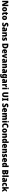

<svg xmlns="http://www.w3.org/2000/svg" viewBox="10718 -11534 1056 22531"><g transform="rotate(90 11245.5 -268.0)"><path d="M698 0V-714H531V-414C531 -368 535 -297 538 -241H535L302 -714H70V0H237V-300C237 -349 233 -423 228 -481H232L466 0Z M1322 -278C1322 -461 1216 -563 1067 -563C898 -563 807 -452 807 -278C807 -107 905 10 1064 10C1235 10 1322 -109 1322 -278ZM990 -277C990 -375 1013 -424 1065 -424C1120 -424 1139 -375 1139 -278C1139 -180 1120 -129 1066 -129C1012 -129 990 -181 990 -277Z M1673 -137C1642 -137 1625 -155 1625 -191V-414H1749V-553H1625V-664H1506L1461 -548L1381 -495V-414H1444V-182C1444 -39 1506 10 1615 10C1677 10 1717 -2 1757 -21V-156C1727 -145 1701 -137 1673 -137Z M2336 -278C2336 -461 2230 -563 2081 -563C1912 -563 1821 -452 1821 -278C1821 -107 1919 10 2078 10C2249 10 2336 -109 2336 -278ZM2004 -277C2004 -375 2027 -424 2079 -424C2134 -424 2153 -375 2153 -278C2153 -180 2134 -129 2080 -129C2026 -129 2004 -181 2004 -277Z M3109 -217C3109 -322 3054 -375 2957 -425C2860 -473 2834 -489 2834 -524C2834 -550 2853 -570 2898 -570C2944 -570 2998 -553 3055 -524L3109 -673C3049 -702 2980 -724 2900 -724C2747 -724 2650 -649 2650 -515C2650 -395 2712 -347 2810 -296C2897 -252 2923 -235 2923 -200C2923 -169 2900 -147 2848 -147C2790 -147 2714 -168 2645 -207V-35C2711 -2 2765 10 2849 10C3023 10 3109 -94 3109 -217Z M3449 -563C3358 -563 3283 -546 3223 -513L3273 -389C3325 -415 3374 -430 3414 -430C3453 -430 3476 -410 3476 -362V-352L3391 -349C3248 -343 3171 -287 3171 -169C3171 -59 3230 10 3325 10C3409 10 3450 -15 3493 -73H3496L3530 0H3656V-363C3656 -494 3578 -563 3449 -563ZM3438 -245 3476 -247V-202C3476 -155 3443 -123 3402 -123C3372 -123 3353 -141 3353 -179C3353 -220 3377 -242 3438 -245Z M4096 -563C4025 -563 3975 -534 3944 -482H3936L3913 -553H3775V0H3956V-246C3956 -362 3972 -415 4034 -415C4079 -415 4094 -377 4094 -304V0H4275V-360C4275 -497 4204 -563 4096 -563Z M4772 -170C4772 -263 4726 -306 4640 -345C4556 -383 4541 -390 4541 -410C4541 -426 4556 -434 4583 -434C4618 -434 4672 -417 4718 -393L4766 -516C4703 -547 4646 -563 4579 -563C4450 -563 4369 -506 4369 -400C4369 -314 4410 -266 4493 -229C4580 -191 4598 -180 4598 -158C4598 -138 4581 -129 4543 -129C4498 -129 4429 -145 4370 -174V-21C4429 3 4484 10 4554 10C4704 10 4772 -60 4772 -170Z M5671 -372C5671 -593 5550 -714 5336 -714H5107V0H5321C5536 0 5671 -127 5671 -372ZM5479 -365C5479 -222 5431 -154 5324 -154H5292V-561H5336C5432 -561 5479 -501 5479 -365Z M6007 -563C5852 -563 5755 -467 5755 -273C5755 -81 5859 10 6024 10C6108 10 6164 -3 6216 -31V-166C6158 -136 6109 -123 6047 -123C5974 -123 5938 -161 5936 -225H6249V-310C6249 -476 6157 -563 6007 -563ZM6013 -434C6058 -434 6083 -400 6084 -343H5938C5942 -408 5972 -434 6013 -434Z M6460 0H6643L6834 -553H6647L6563 -246C6558 -224 6552 -196 6551 -170H6548C6547 -198 6541 -230 6536 -247L6456 -553H6269Z M7145 -563C7054 -563 6979 -546 6919 -513L6969 -389C7021 -415 7070 -430 7110 -430C7149 -430 7172 -410 7172 -362V-352L7087 -349C6944 -343 6867 -287 6867 -169C6867 -59 6926 10 7021 10C7105 10 7146 -15 7189 -73H7192L7226 0H7352V-363C7352 -494 7274 -563 7145 -563ZM7134 -245 7172 -247V-202C7172 -155 7139 -123 7098 -123C7068 -123 7049 -141 7049 -179C7049 -220 7073 -242 7134 -245Z M7792 -563C7721 -563 7671 -534 7640 -482H7632L7609 -553H7471V0H7652V-246C7652 -362 7668 -415 7730 -415C7775 -415 7790 -377 7790 -304V0H7971V-360C7971 -497 7900 -563 7792 -563Z M8339 -563C8248 -563 8173 -546 8113 -513L8163 -389C8215 -415 8264 -430 8304 -430C8343 -430 8366 -410 8366 -362V-352L8281 -349C8138 -343 8061 -287 8061 -169C8061 -59 8120 10 8215 10C8299 10 8340 -15 8383 -73H8386L8420 0H8546V-363C8546 -494 8468 -563 8339 -563ZM8328 -245 8366 -247V-202C8366 -155 8333 -123 8292 -123C8262 -123 8243 -141 8243 -179C8243 -220 8267 -242 8328 -245Z M8831 -563C8718 -563 8643 -459 8643 -275C8643 -93 8716 10 8827 10C8896 10 8936 -22 8964 -70H8970C8966 -46 8964 -18 8964 1V10C8964 68 8926 95 8855 95C8782 95 8731 82 8667 53V204C8724 230 8784 240 8864 240C9056 240 9144 150 9144 -17V-553H8988L8975 -485H8969C8939 -535 8899 -563 8831 -563ZM8896 -418C8955 -418 8973 -372 8973 -281V-256C8973 -174 8953 -135 8898 -135C8850 -135 8826 -177 8826 -272C8826 -369 8850 -418 8896 -418Z M9514 -563C9423 -563 9348 -546 9288 -513L9338 -389C9390 -415 9439 -430 9479 -430C9518 -430 9541 -410 9541 -362V-352L9456 -349C9313 -343 9236 -287 9236 -169C9236 -59 9295 10 9390 10C9474 10 9515 -15 9558 -73H9561L9595 0H9721V-363C9721 -494 9643 -563 9514 -563ZM9503 -245 9541 -247V-202C9541 -155 9508 -123 9467 -123C9437 -123 9418 -141 9418 -179C9418 -220 9442 -242 9503 -245Z M10151 -563C10091 -563 10038 -516 10012 -465H10003L9976 -553H9841V0H10021V-274C10021 -364 10076 -385 10130 -385C10159 -385 10176 -383 10189 -379L10205 -557C10190 -560 10169 -563 10151 -563Z M10367 -776C10309 -776 10271 -755 10271 -691C10271 -629 10310 -607 10367 -607C10422 -607 10463 -629 10463 -691C10463 -755 10423 -776 10367 -776ZM10457 -553H10276V0H10457Z M11378 -269V-714H11193V-278C11193 -184 11164 -147 11097 -147C11033 -147 11001 -184 11001 -277V-714H10816V-265C10816 -87 10914 10 11094 10C11282 10 11378 -94 11378 -269Z M11822 0V-103L11741 -137V-577L11822 -611V-714H11475V-611L11556 -577V-137L11475 -103V0Z M12585 -217C12585 -322 12530 -375 12433 -425C12336 -473 12310 -489 12310 -524C12310 -550 12329 -570 12374 -570C12420 -570 12474 -553 12531 -524L12585 -673C12525 -702 12456 -724 12376 -724C12223 -724 12126 -649 12126 -515C12126 -395 12188 -347 12286 -296C12373 -252 12399 -235 12399 -200C12399 -169 12376 -147 12324 -147C12266 -147 12190 -168 12121 -207V-35C12187 -2 12241 10 12325 10C12499 10 12585 -94 12585 -217Z M12905 -563C12750 -563 12653 -467 12653 -273C12653 -81 12757 10 12922 10C13006 10 13062 -3 13114 -31V-166C13056 -136 13007 -123 12945 -123C12872 -123 12836 -161 12834 -225H13147V-310C13147 -476 13055 -563 12905 -563ZM12911 -434C12956 -434 12981 -400 12982 -343H12836C12840 -408 12870 -434 12911 -434Z M13869 -563C13804 -563 13753 -535 13722 -487H13714C13687 -533 13641 -563 13566 -563C13491 -563 13438 -532 13412 -485H13405L13381 -553H13243V0H13424V-244C13424 -358 13440 -415 13498 -415C13537 -415 13555 -381 13555 -303V0H13735V-260C13735 -362 13752 -415 13808 -415C13847 -415 13867 -384 13867 -303V0H14047V-360C14047 -500 13985 -563 13869 -563Z M14258 -776C14200 -776 14162 -755 14162 -691C14162 -629 14201 -607 14258 -607C14313 -607 14354 -629 14354 -691C14354 -755 14314 -776 14258 -776ZM14348 -553H14167V0H14348Z M14777 -570C14830 -570 14877 -552 14924 -526L14978 -674C14910 -709 14839 -724 14772 -724C14571 -724 14456 -572 14456 -355C14456 -131 14553 10 14763 10C14832 10 14892 -2 14949 -30V-189C14895 -164 14843 -144 14786 -144C14692 -144 14646 -215 14646 -354C14646 -489 14694 -570 14777 -570Z M15559 -278C15559 -461 15453 -563 15304 -563C15135 -563 15044 -452 15044 -278C15044 -107 15142 10 15301 10C15472 10 15559 -109 15559 -278ZM15227 -277C15227 -375 15250 -424 15302 -424C15357 -424 15376 -375 15376 -278C15376 -180 15357 -129 15303 -129C15249 -129 15227 -181 15227 -277Z M15980 -563C15909 -563 15859 -534 15828 -482H15820L15797 -553H15659V0H15840V-246C15840 -362 15856 -415 15918 -415C15963 -415 15978 -377 15978 -304V0H16159V-360C16159 -497 16088 -563 15980 -563Z M16440 10C16508 10 16545 -19 16575 -64H16583L16617 0H16756V-760H16575V-603C16575 -566 16579 -518 16583 -482H16578C16549 -532 16508 -563 16443 -563C16330 -563 16255 -461 16255 -277C16255 -93 16329 10 16440 10ZM16509 -135C16466 -135 16438 -179 16438 -276C16438 -370 16466 -415 16508 -415C16566 -415 16585 -370 16585 -282V-261C16584 -174 16564 -135 16509 -135Z M17106 -563C16951 -563 16854 -467 16854 -273C16854 -81 16958 10 17123 10C17207 10 17263 -3 17315 -31V-166C17257 -136 17208 -123 17146 -123C17073 -123 17037 -161 17035 -225H17348V-310C17348 -476 17256 -563 17106 -563ZM17112 -434C17157 -434 17182 -400 17183 -343H17037C17041 -408 17071 -434 17112 -434Z M17765 -563C17694 -563 17644 -534 17613 -482H17605L17582 -553H17444V0H17625V-246C17625 -362 17641 -415 17703 -415C17748 -415 17763 -377 17763 -304V0H17944V-360C17944 -497 17873 -563 17765 -563Z M18441 -170C18441 -263 18395 -306 18309 -345C18225 -383 18210 -390 18210 -410C18210 -426 18225 -434 18252 -434C18287 -434 18341 -417 18387 -393L18435 -516C18372 -547 18315 -563 18248 -563C18119 -563 18038 -506 18038 -400C18038 -314 18079 -266 18162 -229C18249 -191 18267 -180 18267 -158C18267 -138 18250 -129 18212 -129C18167 -129 18098 -145 18039 -174V-21C18098 3 18153 10 18223 10C18373 10 18441 -60 18441 -170Z M18765 -563C18610 -563 18513 -467 18513 -273C18513 -81 18617 10 18782 10C18866 10 18922 -3 18974 -31V-166C18916 -136 18867 -123 18805 -123C18732 -123 18696 -161 18694 -225H19007V-310C19007 -476 18915 -563 18765 -563ZM18771 -434C18816 -434 18841 -400 18842 -343H18696C18700 -408 18730 -434 18771 -434Z M19266 10C19334 10 19371 -19 19401 -64H19409L19443 0H19582V-760H19401V-603C19401 -566 19405 -518 19409 -482H19404C19375 -532 19334 -563 19269 -563C19156 -563 19081 -461 19081 -277C19081 -93 19155 10 19266 10ZM19335 -135C19292 -135 19264 -179 19264 -276C19264 -370 19292 -415 19334 -415C19392 -415 19411 -370 19411 -282V-261C19410 -174 19390 -135 19335 -135Z M20177 -714H19943V0H20203C20361 0 20459 -79 20459 -209C20459 -313 20405 -356 20341 -374V-379C20395 -393 20446 -448 20446 -536C20446 -654 20367 -714 20177 -714ZM20178 -439H20128V-571H20175C20231 -571 20258 -550 20258 -509C20258 -467 20234 -439 20178 -439ZM20128 -300H20184C20246 -300 20269 -267 20269 -224C20269 -176 20246 -146 20187 -146H20128Z M20745 0V-760H20564V0Z M21115 -563C21024 -563 20949 -546 20889 -513L20939 -389C20991 -415 21040 -430 21080 -430C21119 -430 21142 -410 21142 -362V-352L21057 -349C20914 -343 20837 -287 20837 -169C20837 -59 20896 10 20991 10C21075 10 21116 -15 21159 -73H21162L21196 0H21322V-363C21322 -494 21244 -563 21115 -563ZM21104 -245 21142 -247V-202C21142 -155 21109 -123 21068 -123C21038 -123 21019 -141 21019 -179C21019 -220 21043 -242 21104 -245Z M21676 10C21744 10 21796 -8 21840 -39V-186C21794 -155 21743 -137 21692 -137C21637 -137 21602 -178 21602 -275C21602 -369 21637 -417 21690 -417C21729 -417 21764 -405 21806 -384L21857 -521C21808 -548 21752 -563 21686 -563C21522 -563 21419 -460 21419 -274C21419 -77 21515 10 21676 10Z M22122 -460V-760H21941V0H22122V-155L22179 -199L22288 0H22491L22305 -318L22481 -553H22283L22169 -394C22153 -372 22131 -336 22116 -310H22113C22119 -356 22122 -413 22122 -460Z"/></g></svg>

Font: Noto Sans Devanagari UI SemiCondensed Black
Style: Regular
Weight: 900
Width: 4
Designer: Jelle Bosma - Monotype Design Team
Foundry: Monotype Imaging Inc.
Version: Version 2.004